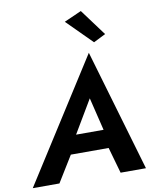

<svg xmlns="http://www.w3.org/2000/svg" viewBox="-135 -1078 929 1156"><g transform="rotate(-10 330.0 -500.0)"><path d="M167 -159H528L531 -272H202ZM402 -473 461 -230 452 -194 507 0H662L444 -744L-30 0H133L256 -200L259 -232ZM334 -953 486 -801 560 -838 440 -1000Z"/></g></svg>

Font: Jost SemiBold
Style: Italic
Weight: 600
Italic angle: -5°
Version: Version 3.710